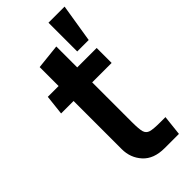

<svg xmlns="http://www.w3.org/2000/svg" viewBox="-234 -762 817 817"><g transform="rotate(-45 174.5 -353.5)"><path d="M92 -116V-406H17L27 -496H92V-610L204 -622V-496H321V-406H204V-168Q204 -124 209 -107.5Q214 -91 230.5 -86Q247 -81 290 -81H320L310 10H224Q159 10 125.5 -27Q92 -64 92 -116ZM252 -717H349L321 -544H252Z"/></g></svg>

Font: Cabin SemiBold
Style: Regular
Weight: 600
Designer: Pablo Impallari
Foundry: Pablo Impallari. http://www.impallari.com Igino Marini. http://www.ikern.com
Version: Version 2.200